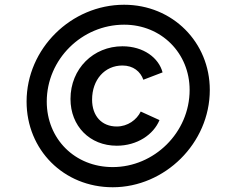

<svg xmlns="http://www.w3.org/2000/svg" viewBox="-20 -777 967 809"><path d="M455 12C674 12 864 -173 864 -398C864 -599 707 -757 503 -757C280 -757 92 -572 92 -349C92 -146 248 12 455 12ZM177 -349C177 -527 325 -673 503 -673C660 -673 779 -553 779 -398C779 -218 629 -73 455 -73C295 -73 177 -192 177 -349ZM277 -360C277 -246 358 -163 472 -163C558 -163 627 -210 652 -271L573 -307C556 -272 518 -244 472 -244C408 -244 368 -289 368 -357C368 -441 421 -501 496 -501C542 -501 572 -475 584 -441L665 -472C649 -533 585 -582 496 -582C374 -582 277 -488 277 -360Z"/></svg>

Font: Mluvka SemiBold
Style: Italic
Weight: 600
Italic angle: -8°
Designer: Modified by Jiří Krblich, Original typeface by Gumpita Rahayu
Foundry: Gumpita Rahayu & Jiří Krblich
Version: Version 2.000;Glyphs 3.1.1 (3134)